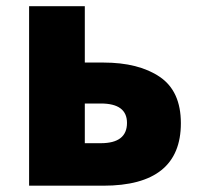

<svg xmlns="http://www.w3.org/2000/svg" viewBox="-20 -589 634 609"><path d="M72.3 0V-569.3H249V-390.6H307.6Q419.9 -390.6 486.8 -345.2Q553.7 -299.8 553.7 -198.2Q553.7 0 307.6 0ZM249 -134.8H299.8Q382.8 -134.8 382.8 -199.2Q382.8 -260.7 299.8 -260.7H249Z"/></svg>

Font: Gen Shin Gothic Heavy
Style: Bold
Weight: 900
Designer: [Source Han Sans]
Ryoko NISHIZUKA  (kana & ideographs); Paul D. Hunt (Latin, Greek & Cyrillic); Wenlong ZHANG  (bopomofo
Version: Version 1.002.20150607